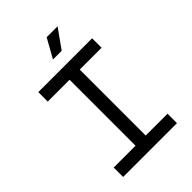

<svg xmlns="http://www.w3.org/2000/svg" viewBox="-254 -1006 1120 1120"><g transform="rotate(-45 306.0 -446.0)"><path d="M84 0V-78H264V-622H84V-700H528V-622H348V-78H528V0ZM279 -774 345 -892H435L351 -774Z"/></g></svg>

Font: Space Mono
Style: Regular
Weight: 400
Monospace: yes
Designer: Colophon Foundry + Benjamin Critton
Foundry: Colophon Foundry & Benjamin Critton
Version: Version 1.003; ttfautohint (v1.8.4.7-5d5b)